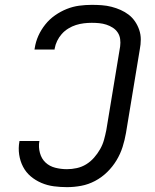

<svg xmlns="http://www.w3.org/2000/svg" viewBox="-20 -763 640 791"><path d="M256 8Q229 8 202 4.5Q175 1 150.5 -9.5Q126 -20 106.5 -36.5Q87 -53 75 -76Q63 -99 59 -126Q55 -153 60 -180Q60 -181 60 -181Q60 -181 60 -182H143Q143 -182 142.5 -181.5Q142 -181 142 -181Q138 -157 144.5 -133Q151 -109 167.5 -93.5Q184 -78 207.5 -72Q231 -66 256 -66Q276 -66 296.5 -70.5Q317 -75 335 -86Q353 -97 367.5 -113.5Q382 -130 392.5 -148.5Q403 -167 408.5 -187Q414 -207 418 -227L475 -572Q477 -587 475 -602Q473 -617 465 -629Q457 -641 444.5 -649Q432 -657 418 -661.5Q404 -666 389 -667.5Q374 -669 358 -669Q342 -669 325.5 -667Q309 -665 293 -660Q277 -655 261.5 -645.5Q246 -636 234.5 -623Q223 -610 215.5 -594.5Q208 -579 205 -562Q205 -561 205 -560.5Q205 -560 205 -559H122Q122 -560 122.5 -561.5Q123 -563 123 -564Q127 -591 138 -615.5Q149 -640 166.5 -662Q184 -684 207 -700Q230 -716 255 -726Q280 -736 306 -739.5Q332 -743 358 -743Q379 -743 399.5 -741.5Q420 -740 439.5 -735Q459 -730 477 -722Q495 -714 510 -702.5Q525 -691 536 -675Q547 -659 553.5 -640Q560 -621 560 -600.5Q560 -580 556 -560L499 -215Q494 -186 485 -157.5Q476 -129 460 -102.5Q444 -76 421.5 -54Q399 -32 371.5 -17.5Q344 -3 314.5 2.5Q285 8 256 8Z"/></svg>

Font: Iosevka Curly Extended
Style: Italic
Weight: 400
Width: 7
Italic angle: -9°
Monospace: yes
Designer: Belleve Invis
Foundry: Belleve Invis
Version: Version 11.1.0; ttfautohint (v1.8.3)